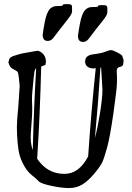

<svg xmlns="http://www.w3.org/2000/svg" viewBox="-20 -907 643 938"><path d="M385.7 -702.1C395.5 -702.1 404.1 -706.5 411.6 -715.3C438 -750.2 460 -778.6 477.8 -800.5C495.5 -822.5 504.4 -837.2 504.4 -844.7V-859.1V-863.8V-867.7C504.4 -869.3 504.2 -870.6 503.9 -871.6C503.6 -872.6 503.3 -873.6 502.9 -874.8C502.6 -875.9 502.1 -876.8 501.5 -877.4C500.8 -878.1 499.6 -879 497.8 -880.1C496 -881.3 491.5 -881.8 484.1 -881.8H470.9C469.5 -881.8 467.5 -881.7 465.1 -881.3C462.6 -881 460.9 -880.2 459.7 -878.9C458.6 -877.6 457.7 -876 457 -874C453.5 -873 444.3 -872.6 429.7 -872.6C415 -872.6 403.1 -866.9 393.8 -855.7C384.5 -844.5 377 -824.1 371.1 -794.4C367.5 -776.5 364.1 -755.9 360.8 -732.4C360.8 -712.2 369.1 -702.1 385.7 -702.1ZM213.4 -707C223.1 -707 231.8 -711.4 239.3 -720.2C265.6 -755 287.7 -783.4 305.4 -805.4C323.2 -827.4 332 -842.1 332 -849.6V-864V-868.7V-872.6C332 -874.2 331.9 -875.5 331.5 -876.5C331.2 -877.4 330.9 -878.5 330.6 -879.6C330.2 -880.8 329.8 -881.7 329.1 -882.3C328.5 -883 327.2 -883.9 325.4 -885C323.6 -886.1 319.1 -886.7 311.8 -886.7H298.6C297.1 -886.7 295.2 -886.6 292.7 -886.2C290.3 -885.9 288.5 -885.1 287.4 -883.8C286.2 -882.5 285.3 -880.9 284.7 -878.9C281.1 -877.9 272 -877.4 257.3 -877.4C242.7 -877.4 230.7 -871.8 221.4 -860.6C212.2 -849.4 204.6 -828.9 198.7 -799.3C195.1 -781.4 191.7 -760.7 188.5 -737.3C188.5 -717.1 196.8 -707 213.4 -707ZM447.8 -574.2C432.8 -431.3 420.4 -287.4 410.6 -142.6C380.7 -85.9 342.4 -57.6 295.7 -57.6C248.9 -57.6 210.6 -74.2 180.7 -107.4C173.5 -115.2 167.2 -123.2 161.6 -131.3C171.1 -280.4 177.6 -430.7 181.2 -582L201.7 -589.8L204.6 -605.5L203.6 -614.7C202 -627.4 196.9 -637.7 188.5 -645.5C180 -653.3 172.7 -657.6 166.5 -658.2L165.5 -659.2H163.1L108.4 -649.4C95.7 -647.5 84.6 -645.2 75 -642.6C65.3 -640 55.6 -637 45.7 -633.5C35.7 -630.1 29 -625.2 25.4 -618.7L20.5 -599.6H22C22.9 -595.7 25 -590.7 28.1 -584.5C31.2 -578.3 37.9 -572.6 48.3 -567.4C58.8 -562.2 64.9 -557.9 66.7 -554.7C68.4 -551.4 70.1 -543.1 71.8 -529.8C73.4 -516.4 74.9 -502.1 76.2 -486.8L69.3 -384.3C64.8 -342 62.5 -309.2 62.5 -285.9C62.5 -262.6 63.6 -237.8 65.9 -211.4C68.2 -185.1 71.7 -163.7 76.4 -147.2C81.1 -130.8 88.7 -113.4 99.1 -95C109.5 -76.6 122.1 -61.7 136.7 -50.3C151.4 -38.9 162 -29.4 168.7 -21.7C175.4 -14.1 195.7 -6.6 229.7 0.7C263.8 8.1 293 11.7 317.4 11.7C341.8 11.7 363.5 5.9 382.6 -5.9C401.6 -17.6 421.1 -35.3 440.9 -59.1C460.8 -82.8 473.7 -101.3 479.7 -114.5C485.8 -127.7 493.6 -151.5 503.2 -186C512.8 -220.5 523.1 -276.8 534.2 -354.7C545.2 -432.7 550.9 -481.4 551.3 -501C551.6 -510.7 551.7 -518.6 551.5 -524.4C551.4 -530.3 551.3 -534.2 551.3 -536.1C550.9 -540 550.6 -547.9 550.3 -559.6V-560.5C550.3 -571.3 554.9 -577.6 564 -579.6C573.4 -581.5 579.3 -585.3 581.5 -590.8L584 -612.3L577.1 -634.8C573.2 -639.3 564.5 -645 551 -651.9C537.5 -658.7 527.9 -662.1 522.2 -662.1C516.5 -662.1 507.2 -659.5 494.4 -654.3C481.5 -649.1 461.9 -644.9 435.5 -641.6C409.2 -638.3 396 -627 396 -607.4V-604.5V-604C396.6 -593.9 400.6 -586.2 408 -580.8C415.3 -575.4 425.1 -572.8 437.5 -572.8H438ZM443.8 -233.4C454.6 -347 463.5 -461.4 470.7 -576.7C472 -577 473.1 -577.1 474.1 -577.1L480.5 -468.3C480.5 -442.5 476.6 -405.4 469 -356.9C461.3 -308.4 453 -267.3 443.8 -233.4ZM156.7 -574.2C148.9 -441.4 143.4 -307.8 140.1 -173.3C135.3 -187 132.2 -201 130.9 -215.3L129.9 -235.8C129.9 -245.9 131 -265.5 133.3 -294.4C135.6 -323.4 136.9 -344.7 137.2 -358.4C137.5 -365.6 137.6 -371.7 137.5 -377C137.3 -382.2 137.2 -386.7 137.2 -390.6C136.9 -398.1 136.6 -407.6 136.2 -418.9V-424.3C136.2 -435.1 137 -448.9 138.7 -465.8C140.6 -485.7 142.6 -506 144.5 -526.9C146.5 -547.7 148.6 -560.5 150.9 -565.2C153.2 -569.9 155.1 -572.9 156.7 -574.2Z"/></svg>

Font: Drukaatie burti
Style: Regular
Weight: 400
Version: Version 0.14.4